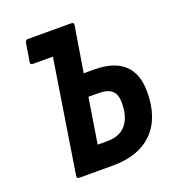

<svg xmlns="http://www.w3.org/2000/svg" viewBox="-122 -752 778 850"><g transform="rotate(-20 267.5 -327.5)"><path d="M97 -12 181 -544H87Q74 -544 76 -556L90 -643Q92 -655 103 -655H307Q321 -655 319 -643L284 -428H332Q426 -428 473 -384.5Q520 -341 520 -256Q520 -132 454 -66Q388 0 267 0H108Q96 0 97 -12ZM234 -110H282Q338 -110 368 -145.5Q398 -181 398 -248Q398 -288 378 -305.5Q358 -323 315 -323H268Z"/></g></svg>

Font: Sofia Sans Condensed ExtraBold
Style: Italic
Weight: 800
Italic angle: -9°
Version: Version 4.100